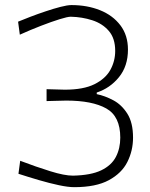

<svg xmlns="http://www.w3.org/2000/svg" viewBox="-20 -746 604 775"><path d="M279.5 9.5Q255 9.5 217.5 1.5Q180 -6.5 137.2 -19Q94.5 -31.5 54.5 -44.5L61.5 -97Q126 -72.5 183 -54.8Q240 -37 274.5 -37Q347 -38.5 388.5 -58.5Q430 -78.5 447.8 -112.8Q465.5 -147 465.5 -190.5Q465.5 -276.5 409 -308.2Q352.5 -340 247.5 -340Q225 -339.5 206 -339Q187 -338.5 168 -338V-386Q198 -385 241.5 -384Q317 -384 361.5 -406.2Q406 -428.5 425.5 -464Q445 -499.5 445 -540.5Q445 -591.5 419.2 -621.2Q393.5 -651 352.5 -664.2Q311.5 -677.5 265.5 -678.5Q253 -678.5 220.8 -668.5Q188.5 -658.5 145.8 -642Q103 -625.5 60 -606L53 -658.5Q73 -667 102.5 -678.2Q132 -689.5 164 -700.2Q196 -711 224 -718.2Q252 -725.5 268.5 -725.5Q332 -725.5 383.8 -704.8Q435.5 -684 466 -643.8Q496.5 -603.5 496.5 -546Q496.5 -479 460.2 -434.5Q424 -390 370.5 -372.5V-366Q403 -359.5 437 -341.5Q471 -323.5 494 -287.2Q517 -251 517 -190.5Q517 -138 494.2 -92.5Q471.5 -47 419.5 -18.8Q367.5 9.5 279.5 9.5Z"/></svg>

Font: Commissioner Loud ExtraLight
Style: Regular
Weight: 200
Designer: Kostas Bartsokas
Foundry: Kostas Bartsokas
Version: Version 1.000; ttfautohint (v1.8.3)